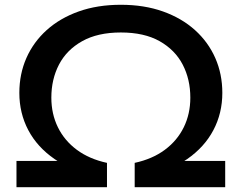

<svg xmlns="http://www.w3.org/2000/svg" viewBox="-20 -784 1012 804"><path d="M486 -764Q584 -764 662.5 -736Q741 -708 796.5 -658Q852 -608 881.5 -541Q911 -474 911 -395Q911 -310 873.5 -239Q836 -168 764 -118Q692 -68 588 -44L653 -110H923V0H544V-102Q618 -118 670 -156.5Q722 -195 749.5 -251Q777 -307 777 -375Q777 -452 745 -513.5Q713 -575 648.5 -611.5Q584 -648 486 -648Q389 -648 324 -611.5Q259 -575 227 -513.5Q195 -452 195 -375Q195 -307 222.5 -251Q250 -195 302 -156.5Q354 -118 428 -102V0H49V-110H319L384 -44Q281 -68 208.5 -118Q136 -168 98.5 -239Q61 -310 61 -395Q61 -474 90.5 -541Q120 -608 175.5 -658Q231 -708 309.5 -736Q388 -764 486 -764Z"/></svg>

Font: Unbounded
Style: Regular
Weight: 400
Designer: Luke Prowse, Jean-Baptiste Morizot, Fátima Lázaro, Florian Runge
Foundry: NaN
Version: Version 1.701;gftools[0.9.28.dev5+ged2979d]